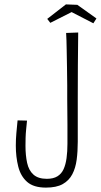

<svg xmlns="http://www.w3.org/2000/svg" viewBox="-20 -847 459 874"><path d="M189 7Q133 7 103.5 -19Q74 -45 63 -89Q52 -133 52 -184Q52 -213 54.5 -241Q57 -269 60 -299L103 -298Q101 -277 99 -257.5Q97 -238 96.5 -219.5Q96 -201 96 -183Q96 -140 103.5 -105.5Q111 -71 132.5 -52Q154 -33 193 -33Q223 -33 241.5 -44.5Q260 -56 269.5 -77Q279 -98 283 -127.5Q287 -157 287 -192Q287 -207 287 -230Q287 -253 287 -280.5Q287 -308 286.5 -337.5Q286 -367 286 -396Q286 -422 286 -459.5Q286 -497 285 -539.5Q284 -582 283.5 -623Q283 -664 281 -697L336 -699Q335 -629 334.5 -549.5Q334 -470 334 -402Q334 -368 334 -335.5Q334 -303 334 -270Q334 -237 334 -202Q334 -158 329 -120Q324 -82 309 -53.5Q294 -25 265.5 -9Q237 7 189 7ZM405 -741 306 -792 209 -743 195 -761 280 -827 332 -825 419 -763Z"/></svg>

Font: Truculenta ExtraLight
Style: Regular
Weight: 250
Version: Version 1.002